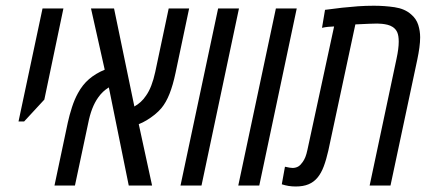

<svg xmlns="http://www.w3.org/2000/svg" viewBox="-20 -660 1536 683"><path d="M45.9 -228 131.3 -629.9H205.6L137.7 -305.7L65.9 -228Z M173.8 0 221.2 -224.1Q227.1 -251 236.1 -278.8Q245.1 -306.6 257.3 -328.6Q273.4 -358.4 296.6 -378.4Q319.8 -398.4 352.5 -412.1L303.7 -629.9H385.7L458 -281.2Q470.2 -288.1 480.5 -297.4Q490.7 -306.6 499.5 -319.8Q510.3 -335 518.3 -356Q526.4 -377 532.2 -403.8L580.1 -629.9H652.8L604.5 -400.9Q595.2 -356.9 583 -326.2Q570.8 -295.4 554.2 -275.4Q543.9 -263.2 530.3 -252.2Q516.6 -241.2 502 -232.4Q487.3 -223.6 473.6 -218.3L521 0H438L367.2 -349.1Q356 -342.3 346.4 -333.3Q336.9 -324.2 329.1 -313Q316.9 -295.9 308.1 -273.2Q299.3 -250.5 293.5 -220.7L246.6 0Z M622.1 0 755.9 -629.9H830.1L696.8 0Z M827.6 0 961.4 -629.9H1035.6L902.3 0Z M1032.2 3.4Q1019 3.4 1006.8 1.5Q994.6 -0.5 982.4 -4.4L993.7 -66.9Q1012.7 -62.5 1021.5 -62.5Q1033.2 -63 1041.3 -67.9Q1049.3 -72.8 1056.6 -83.5Q1062 -90.8 1066.2 -101.1Q1070.3 -111.3 1073.7 -127.4L1168.5 -565.9Q1157.7 -565.4 1147 -564.5Q1136.2 -563.5 1125.5 -561L1136.2 -625Q1168.5 -629.4 1197.3 -632.6Q1226.1 -635.7 1253.7 -637.7Q1281.2 -639.6 1309.6 -639.6Q1347.7 -639.6 1383.8 -634.3Q1419.9 -628.9 1442.4 -608.9Q1460.9 -593.3 1467.8 -571.5Q1474.6 -549.8 1474.6 -527.3Q1474.6 -510.3 1471.9 -490.5Q1469.2 -470.7 1464.4 -447.8L1369.1 0H1294.9L1390.6 -451.2Q1398.4 -487.3 1398.4 -511.7Q1398.4 -532.7 1393.3 -544.7Q1388.2 -556.6 1377 -564Q1368.7 -569.3 1358.9 -571.8Q1349.1 -574.2 1339.4 -575.2Q1329.6 -576.2 1321.8 -576.2Q1312.5 -576.2 1292.2 -575.4Q1272 -574.7 1244.1 -573.2L1147.9 -124Q1140.6 -91.8 1131.6 -67.9Q1122.6 -43.9 1109.4 -28.1Q1096.2 -12.2 1077.4 -4.4Q1058.6 3.4 1032.2 3.4Z"/></svg>

Font: Open Sans Condensed
Style: Italic
Weight: 400
Width: 3
Italic angle: -12°
Designer: Monotype Design Team
Foundry: Monotype Imaging Inc.
Version: Version 3.000